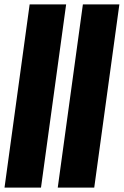

<svg xmlns="http://www.w3.org/2000/svg" viewBox="-28 -851 561 871"><path d="M-7.5 0 106.5 -831H272L158 0ZM234 0 348 -831H513.5L399.5 0Z"/></svg>

Font: Merriweather 120pt Black
Style: Italic
Weight: 900
Italic angle: -7.8°
Version: Version 2.101